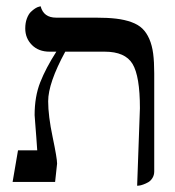

<svg xmlns="http://www.w3.org/2000/svg" viewBox="-20 -577 555 609"><path d="M415 12.2 423.8 -233.9Q423.8 -335.4 400.4 -374.3Q377 -413.1 312 -413.1H187Q132.8 -313.5 132.8 -255.9Q132.8 -209.5 147 -142.1Q161.1 -74.7 161.1 -58.1L154.8 0H20L37.1 -100.1H98.1Q97.2 -114.7 95.2 -141.1Q93.3 -167.5 91.6 -187.7Q89.8 -208 89.8 -211.9Q89.8 -271 107.7 -316.2Q125.5 -361.3 158.7 -413.1H137.2Q102.5 -413.1 81.3 -434.3Q60.1 -455.6 60.1 -486.8Q60.1 -504.4 65.2 -518.1Q70.3 -531.7 77.4 -538.8Q84.5 -545.9 91.6 -550.3Q98.6 -554.7 103.5 -555.7L108.9 -557.1Q118.2 -521 158.2 -521H284.2Q321.8 -521 348.6 -517.8Q375.5 -514.6 397 -506.8Q418.5 -499 431.6 -486.3Q444.8 -473.6 453.6 -453.4Q462.4 -433.1 465.8 -407Q469.2 -380.9 469.2 -344.2V-33.2Q469.2 -21.5 463.6 -12.5Q458 -3.4 450.2 1Q442.4 5.4 434.3 8.3Q426.3 11.2 420.9 11.7Z"/></svg>

Font: Linux Biolinum G
Style: Regular
Weight: 400
Designer: Philipp H. Poll
Foundry: Philipp H. Poll
Version: Version 1.1.0 ; ttfautohint (v1.6)